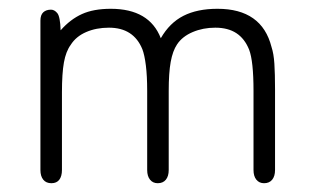

<svg xmlns="http://www.w3.org/2000/svg" viewBox="-20 -409 715 437"><path d="M118 -340Q117 -371 110.5 -379Q104 -387 96 -387Q85 -387 78.5 -381Q72 -375 72 -362V-22Q72 -8 78.5 0Q85 8 97 8Q109 8 115 0Q121 -8 121 -22V-199Q121 -242 125.5 -267Q130 -292 141 -307Q153 -326 176 -336Q199 -346 228 -346Q284 -346 304 -297Q309 -284 312 -260Q315 -236 315 -202V-22Q315 -8 321.5 0Q328 8 339 8Q351 8 357.5 0Q364 -8 364 -22V-202Q364 -243 368.5 -268Q373 -293 383 -308Q395 -326 418.5 -336Q442 -346 470 -346Q499 -346 518 -333.5Q537 -321 547 -296Q557 -270 557 -202V-22Q557 -8 563.5 0Q570 8 581 8Q593 8 599.5 0Q606 -8 606 -22V-206Q606 -241 604.5 -264Q603 -287 598 -302Q576 -389 475 -389Q429 -389 397.5 -373Q366 -357 346 -322Q320 -389 232 -389Q193 -389 166.5 -377Q140 -365 118 -340Z"/></svg>

Font: Beiruti Light
Style: Regular
Weight: 300
Designer: Arlette Boutros
Foundry: Boutros
Version: Version 1.41